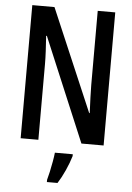

<svg xmlns="http://www.w3.org/2000/svg" viewBox="-61 -759 708 1026"><g transform="rotate(5 292.5 -246.5)"><path d="M515 0H396L162 -557H158Q161 -513 163 -475Q165 -437 165 -406V0H70V-714H189L423 -166H426Q424 -212 422.5 -249.5Q421 -287 421 -316V-714H515ZM355 71Q344 108 325.5 149Q307 190 287 221H230V209Q235 192 241 164.5Q247 137 252 109Q257 81 259 61H355Z"/></g></svg>

Font: Noto Sans Thai ExtCond Med
Style: Regular
Weight: 500
Width: 2
Designer: Monotype Design Team
Foundry: Monotype Imaging Inc.
Version: Version 2.002; ttfautohint (v1.8.4.7-5d5b)